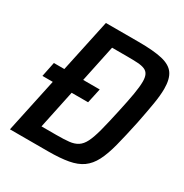

<svg xmlns="http://www.w3.org/2000/svg" viewBox="-160 -815 905 943"><g transform="rotate(30 292.5 -344.0)"><path d="M32 -307 49 -390H309L291 -307ZM25 0 172 -688H358Q443 -688 492 -676.5Q541 -665 561.5 -635.5Q582 -606 582 -551Q582 -514 573.5 -463Q565 -412 551 -342Q533 -257 517.5 -197Q502 -137 482 -98.5Q462 -60 432 -38.5Q402 -17 355.5 -8.5Q309 0 241 0ZM152 -90H236Q279 -90 307.5 -93Q336 -96 355.5 -108.5Q375 -121 388.5 -148Q402 -175 414.5 -222.5Q427 -270 443 -344Q458 -412 465.5 -456.5Q473 -501 473 -529Q473 -553 466 -567.5Q459 -582 443.5 -588.5Q428 -595 403.5 -596.5Q379 -598 344 -598H259Z"/></g></svg>

Font: Saira SemiCondensed Medium
Style: Italic
Weight: 500
Width: 4
Italic angle: -12°
Designer: Hector Gatti with collaboration of the Omnibus-Type team
Foundry: Omnibus-Type
Version: Version 1.101